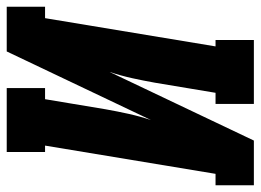

<svg xmlns="http://www.w3.org/2000/svg" viewBox="-133 -653 775 571"><g transform="rotate(-90 254.5 -367.5)"><path d="M-11 0V-114H23L107 -621H88V-735H278V-621H245L215 -441Q209 -407 201.5 -373Q194 -339 183 -306L387 -735H520V-621H486L402 -114H421V0H231V-114H264L294 -294Q300 -328 307.5 -362Q315 -396 326 -429L122 0Z"/></g></svg>

Font: Iosevka Slab Heavy
Style: Italic
Weight: 900
Italic angle: -9°
Monospace: yes
Designer: Belleve Invis
Foundry: Belleve Invis
Version: Version 11.1.0; ttfautohint (v1.8.3)